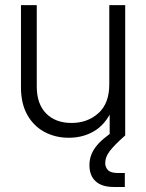

<svg xmlns="http://www.w3.org/2000/svg" viewBox="-20 -536 579 760"><path d="M252.4 9.3Q199.2 9.3 156.2 -13.7Q113.3 -36.6 88.1 -81.3Q63 -126 63 -189.9V-515.6H125.5V-193.8Q125.5 -124.5 162.6 -86.9Q199.7 -49.3 263.2 -49.3Q326.2 -49.3 369.4 -87.9Q412.6 -126.5 412.6 -202.6V-515.6H475.6V0H414.1V-82.5Q388.2 -35.6 346.2 -13.2Q304.2 9.3 252.4 9.3ZM430.2 204.1Q382.8 204.1 358.4 181.4Q334 158.7 334 117.7Q334 78.6 358.6 45.9Q383.3 13.2 439.9 -23.4L475.6 0Q431.6 39.1 414.1 62.5Q396.5 85.9 396.5 108.9Q396.5 126.5 407.7 137.7Q418.9 148.9 448.2 148.9H474.1V204.1Z"/></svg>

Font: Inter Display Light
Style: Regular
Weight: 300
Designer: Rasmus Andersson
Foundry: rsms
Version: Version 4.000;git-a52131595